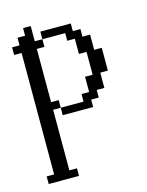

<svg xmlns="http://www.w3.org/2000/svg" viewBox="-83 -346 457 595"><g transform="rotate(-15 146.0 -48.5)"><path d="M97.2 0V-23.9H170.4V-48.3H194.8V-97.2H219.2V-170.4H194.8V-219.2H170.4V-243.7H97.2V-268.1H194.8V-243.7H219.2V-219.2H243.7V-170.4H268.1V-97.2H243.7V-48.3H219.2V-23.9H194.8V0ZM0 194.8V170.4H23.9V-219.2H0V-243.7H23.9V-268.1H48.3V-292.5H72.8V-243.7H97.2V-219.2H72.8V-48.3H97.2V-23.9H72.8V170.4H97.2V194.8Z"/></g></svg>

Font: FS Mondwest Regular
Style: Regular
Weight: 400
Designer: NZWStudios2024
Foundry: https://fontstruct.com
Version: Version 1.0